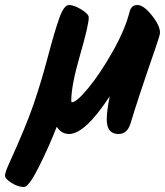

<svg xmlns="http://www.w3.org/2000/svg" viewBox="-182 -548 660 768"><path d="M337 -503Q344 -528 368 -528Q392 -528 425 -487Q458 -446 458 -417Q458 -408 441 -359Q370 -154 340 -54Q327 -12 292 -12Q245 -12 245 -70Q245 -105 257 -163Q158 -12 94 -12Q64 -12 45 -41Q13 41 -27 120.5Q-67 200 -86 200Q-110 200 -136 183.5Q-162 167 -162 154.5Q-162 142 -146 107Q-79 -40 -48.5 -128.5Q-18 -217 9.5 -321Q37 -425 55.5 -476.5Q74 -528 94 -528Q114 -528 143.5 -510Q173 -492 173 -478Q173 -448 138 -327Q103 -206 103 -145Q103 -139 106 -139Q124 -139 170.5 -195Q217 -251 267.5 -339.5Q318 -428 337 -503Z"/></svg>

Font: Kalam
Style: Bold
Weight: 700
Version: Version 2.001;PS 1.0;hotconv 1.0.79;makeotf.lib2.5.61930; tt